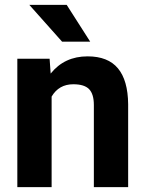

<svg xmlns="http://www.w3.org/2000/svg" viewBox="-20 -770 600 790"><path d="M51.3 0ZM184.1 -528.3 188.5 -467.3Q245.1 -538.1 340.3 -538.1Q424.3 -538.1 465.3 -488.8Q506.3 -439.5 507.3 -341.3V0H366.2V-337.9Q366.2 -382.8 346.7 -403.1Q327.1 -423.3 281.7 -423.3Q222.2 -423.3 192.4 -372.6V0H51.3V-528.3ZM351.1 -598.6H235.4L100.6 -750H254.4Z"/></svg>

Font: Roboto
Style: Bold
Weight: 700
Designer: Google
Version: Version 2.134; 2016; ttfautohint (v1.6)